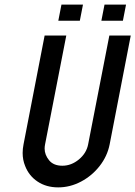

<svg xmlns="http://www.w3.org/2000/svg" viewBox="-20 -811 589 836"><path d="M457.5 -182.6Q447.3 -130.9 413.8 -88.1Q380.4 -45.4 332.8 -20.3Q285.2 4.9 233.4 4.9Q181.6 4.9 143.8 -20.3Q106 -45.4 89.4 -88.4Q78.6 -114.7 78.6 -145Q78.6 -163.1 82.5 -182.6L174.3 -656.2H268.6L176.3 -182.6Q174.3 -172.9 174.3 -164.1Q174.3 -137.2 193.6 -113.3Q212.9 -89.4 251.5 -89.4Q290.5 -89.4 323.5 -116.7Q356.4 -144 363.8 -182.6L456.1 -656.2H549.3ZM233.9 -720.7 247.6 -791H341.3L327.6 -720.7ZM421.4 -720.7 435.1 -791H528.8L515.1 -720.7Z"/></svg>

Font: Lambda
Style: Italic
Weight: 400
Italic angle: -11°
Designer: GGBotNet
Version: 0.22